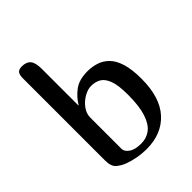

<svg xmlns="http://www.w3.org/2000/svg" viewBox="-214 -877 994 994"><g transform="rotate(-45 283.0 -380.0)"><path d="M184 -410H186Q206 -445 242.5 -473.5Q279 -502 342 -502Q375 -502 405.5 -492.5Q436 -483 460.5 -459Q485 -435 499 -390.5Q513 -346 513 -276Q513 -140 449 -70Q385 0 275 0Q239 0 205.5 -6.5Q172 -13 146 -23Q122 -32 101 -49.5Q80 -67 80 -110V-713Q80 -736 88 -748Q96 -760 120 -760Q153 -760 168.5 -741.5Q184 -723 184 -678ZM183 -93Q183 -73 206.5 -56.5Q230 -40 275 -40Q314 -40 343 -62Q372 -84 388.5 -134Q405 -184 405 -268Q405 -339 391 -374.5Q377 -410 354 -422.5Q331 -435 302 -435Q277 -435 249 -419Q221 -403 202 -377Q183 -351 183 -322Z"/></g></svg>

Font: Marmelad
Style: Regular
Weight: 400
Designer: Manvel Shmavonyan
Foundry: Cyreal
Version: Version 1.110; ttfautohint (v1.8.4.7-5d5b)